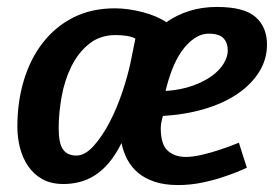

<svg xmlns="http://www.w3.org/2000/svg" viewBox="-20 -522 793 553"><path d="M30 -157Q30 -228 48.5 -290Q67 -352 103 -398.5Q139 -445 191 -471.5Q243 -498 311 -498Q349 -498 391 -487Q433 -476 459 -458Q489 -479 525.5 -490.5Q562 -502 605 -502Q683 -502 716 -473Q749 -444 749 -394Q749 -351 726.5 -315Q704 -279 664.5 -252Q625 -225 570 -208.5Q515 -192 449 -188Q448 -184 445.5 -173.5Q443 -163 443 -153Q443 -106 463 -88Q483 -70 515 -70Q535 -70 561 -76Q587 -82 611 -90Q639 -99 668 -111L691 -39Q661 -25 628 -14Q600 -4 564.5 3.5Q529 11 493 11Q454 11 425.5 1.5Q397 -8 377.5 -24.5Q358 -41 346.5 -63Q335 -85 330 -110Q313 -76 294 -53.5Q275 -31 254 -17.5Q233 -4 210 2Q187 8 163 8Q127 8 102 -6Q77 -20 61 -43.5Q45 -67 37.5 -96.5Q30 -126 30 -157ZM356 -342 370 -411Q358 -417 342.5 -419Q327 -421 313 -421Q268 -421 236.5 -395.5Q205 -370 185.5 -330.5Q166 -291 157.5 -243.5Q149 -196 149 -153Q149 -109 161.5 -91.5Q174 -74 200 -74Q225 -74 250 -102Q275 -130 296 -170.5Q317 -211 332.5 -257.5Q348 -304 356 -342ZM457 -260Q501 -263 534.5 -275Q568 -287 590.5 -303.5Q613 -320 624.5 -339.5Q636 -359 636 -376Q636 -399 623.5 -412Q611 -425 582 -425Q559 -425 539 -411Q519 -397 503 -374Q487 -351 475.5 -321Q464 -291 457 -260Z"/></svg>

Font: Amaranth
Style: Italic
Weight: 400
Designer: Gesine Todt
Foundry: Gesine Todt
Version: Version 1.001